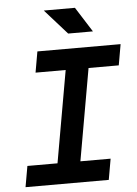

<svg xmlns="http://www.w3.org/2000/svg" viewBox="-60 -946 706 992"><g transform="rotate(-5 293.0 -450.5)"><path d="M31.7 0H463.4L482.4 -108.4H325.7L409.7 -585H566.4L585.4 -693.4H153.8L134.8 -585H291L207 -108.4H50.8ZM320.3 -771.5H448.7L366.7 -900.9H205.1Z"/></g></svg>

Font: Cascadia Code SemiBold
Style: Italic
Weight: 600
Italic angle: -10°
Monospace: yes
Designer: Aaron Bell
Foundry: Saja Typeworks
Version: Version 2404.023